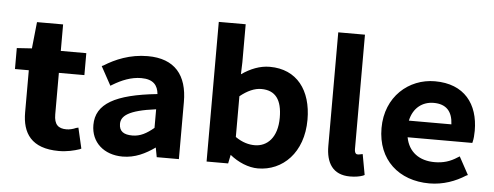

<svg xmlns="http://www.w3.org/2000/svg" viewBox="-48 -830 2488 967"><g transform="rotate(5 1195.5 -347.0)"><path d="M380 -6 388 -10 364 -114 352 -111C340 -105 320 -100 305 -100C263 -100 242 -119 242 -170V-380H371V-491H242V-625H110L96 -491L20 -486V-380H90V-167C90 -63 136 12 276 12C317 12 353 3 380 -6Z M761 -48 770 0H882V-289C882 -424 818 -503 681 -503C591 -503 517 -471 463 -437L454 -433L506 -338L516 -344C559 -370 607 -390 658 -390C720 -390 742 -360 746 -317C534 -295 438 -241 438 -134C438 -46 504 12 598 12C661 12 713 -14 761 -48ZM746 -146C710 -116 678 -98 638 -98C595 -98 571 -113 571 -151C571 -190 605 -222 746 -240Z M1140 -44C1182 -10 1234 12 1282 12C1407 12 1510 -87 1510 -254C1510 -403 1435 -503 1298 -503C1248 -503 1201 -484 1156 -453L1158 -514V-706H1022V0H1131ZM1265 -388C1337 -388 1370 -342 1370 -252C1370 -151 1319 -103 1256 -103C1227 -103 1194 -111 1158 -136V-342C1195 -372 1231 -388 1265 -388Z M1813 2 1821 -2 1802 -106 1792 -104C1783 -102 1781 -102 1776 -102C1771 -102 1761 -105 1761 -129V-706H1626V-132C1626 -47 1660 12 1748 12C1775 12 1797 8 1813 2Z M2330 -43 2339 -47 2290 -137 2280 -131C2245 -108 2210 -97 2166 -97C2089 -97 2034 -136 2020 -210H2347L2349 -218C2352 -230 2354 -250 2354 -272C2354 -407 2282 -503 2133 -503C2001 -503 1885 -404 1885 -245C1885 -84 1995 12 2149 12C2219 12 2282 -12 2330 -43ZM2234 -294H2019C2033 -360 2080 -394 2136 -394C2199 -394 2231 -360 2234 -294Z"/></g></svg>

Font: Falling Sky
Style: SeBd
Weight: 600
Designer: Paul D. Hunt
Foundry: Adobe Systems Incorporated
Version: Version 1.02